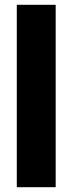

<svg xmlns="http://www.w3.org/2000/svg" viewBox="-20 -780 303 800"><path d="M212 0H50V-760H212Z"/></svg>

Font: Noto Sans Kannada ExtraCondensed Black
Style: Regular
Weight: 900
Width: 2
Designer: Jelle Bosma - Monotype Design Team
Foundry: Monotype Imaging Inc.
Version: Version 2.005; ttfautohint (v1.8.4.7-5d5b)